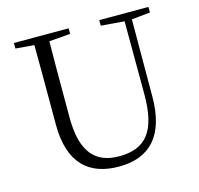

<svg xmlns="http://www.w3.org/2000/svg" viewBox="-107 -839 1006 969"><g transform="rotate(-15 396.0 -355.0)"><path d="M493 -696 615 -686 616 -304C616 -111 552 -35 413 -35C294 -35 221 -102 221 -288V-389C221 -491 221 -589 222 -687L333 -696V-725H47V-696L144 -688C145 -589 145 -489 145 -389V-273C145 -66 246 15 399 15C562 15 651 -81 652 -281L653 -686L750 -696V-725H493Z"/></g></svg>

Font: Noto Serif CJK KR Light
Style: Regular
Weight: 300
Designer: Ryoko NISHIZUKA 西塚涼子 (kana & ideographs); Frank Grießhammer (Latin, Greek & Cyrillic); Wenlong ZHANG 张文龙 (bopomofo); San
Foundry: Adobe
Version: Version 2.001;hotconv 1.1.0;makeotfexe 2.6.0